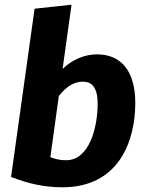

<svg xmlns="http://www.w3.org/2000/svg" viewBox="-20 -779 621 816"><path d="M392 -548C339 -548 286 -525 246 -486L284 -759L127 -742L27 -27C99 1 167 17 245 17C491 17 555 -188 555 -341C555 -473 498 -548 392 -548ZM332 -432C367 -432 395 -412 395 -338C395 -238 360 -98 261 -98C234 -98 215 -103 194 -111L230 -371C260 -409 293 -432 332 -432Z"/></svg>

Font: Fira Sans
Style: Bold Italic
Weight: 700
Italic angle: -8°
Designer: bBox Type GmbH & Carrois Corporate GbR & Edenspiekermann AG
Foundry: bBox Type GmbH & Carrois Corporate GbR & Edenspiekermann AG
Version: Version 4.301;PS 004.301;hotconv 1.0.88;makeotf.lib2.5.64775